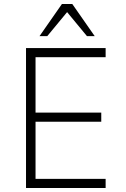

<svg xmlns="http://www.w3.org/2000/svg" viewBox="-20 -947 634 967"><path d="M111 0V-705H512V-659H159V-380H490V-334H159V-46H512V0ZM179 -765 292 -927H344L457 -765H418L318 -886L218 -765Z"/></svg>

Font: Nunito Sans 7pt SemiCondensed ExtraLight
Style: Regular
Weight: 250
Width: 4
Designer: Vernon Adams
Foundry: Vernon Adams
Version: Version 3.101;gftools[0.9.27]